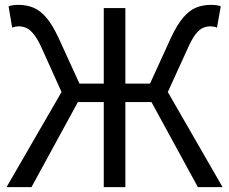

<svg xmlns="http://www.w3.org/2000/svg" viewBox="-20 -766 938 786"><path d="M6.8 0 231.9 -389.2 152.8 -564.9Q134.3 -606 118.4 -625.7Q102.5 -645.5 87.2 -651.9Q71.8 -658.2 56.2 -658.2Q51.3 -658.2 43.9 -657Q36.6 -655.8 29.8 -652.8L15.1 -740.2Q31.7 -746.1 55.2 -746.1Q87.9 -746.1 115.7 -735.1Q143.6 -724.1 168.9 -694.8Q194.3 -665.5 220.2 -609.9L305.2 -423.8H404.8V-732.9H493.2V-423.8H594.2L679.2 -609.9Q705.1 -665.5 730.5 -694.8Q755.9 -724.1 783.4 -735.1Q811 -746.1 844.2 -746.1Q867.7 -746.1 883.8 -740.2L868.2 -652.8Q861.8 -655.8 854.5 -657Q847.2 -658.2 841.8 -658.2Q825.7 -658.2 810.8 -651.9Q795.9 -645.5 780.5 -625.7Q765.1 -606 747.1 -564.9L667 -389.2L891.1 0H790L600.1 -348.1H493.2V0H404.8V-348.1H298.8L108.9 0Z"/></svg>

Font: Source Han Sans CN
Style: Regular
Weight: 400
Designer: Ryoko NISHIZUKA  (kana, bopomofo & ideographs); Paul D. Hunt (Latin, Greek & Cyrillic); Sandoll Communications , Soo-you
Foundry: Adobe
Version: Version 2.004;hotconv 1.0.118;makeotfexe 2.5.65603